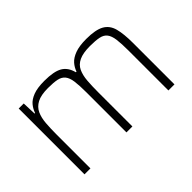

<svg xmlns="http://www.w3.org/2000/svg" viewBox="-81 -785 1052 1052"><g transform="rotate(-45 445.0 -259.0)"><path d="M97 0V-510H136L139 -429H143Q151 -453 167.5 -473Q184 -493 216.5 -505.5Q249 -518 303 -518Q377 -518 412 -497.5Q447 -477 459 -429H464Q472 -453 489.5 -473Q507 -493 540.5 -505.5Q574 -518 628 -518Q700 -518 735.5 -498Q771 -478 782.5 -434.5Q794 -391 794 -320V0H747V-309Q747 -364 742.5 -397Q738 -430 724.5 -447.5Q711 -465 684.5 -470.5Q658 -476 615 -476Q561 -476 530.5 -461.5Q500 -447 487 -419Q474 -391 471 -352Q468 -313 468 -264V0H422V-309Q422 -364 417.5 -397Q413 -430 399 -447.5Q385 -465 359 -470.5Q333 -476 290 -476Q235 -476 205 -460Q175 -444 162 -415.5Q149 -387 146 -348Q143 -309 143 -264V0Z"/></g></svg>

Font: Saira Thin ExtraLight
Style: Regular
Weight: 250
Version: Version 1.101